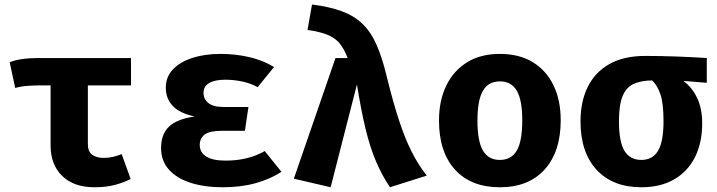

<svg xmlns="http://www.w3.org/2000/svg" viewBox="-20 -797 3117 835"><path d="M549.7 -544.6V-425.6H362.1V-170.3Q362.1 -137.9 380.8 -124.1Q399.5 -110.3 431.3 -110.3Q452.8 -110.3 472.6 -115.1Q492.3 -120 509.2 -126.7L548.2 -18.5Q520.5 -4.1 481.5 6.7Q442.6 17.4 390.8 17.4Q301 17.4 250.5 -31.8Q200 -81 200 -164.6V-425.6H151.8Q129.2 -425.6 100 -423.6Q70.8 -421.5 46.2 -414.4L22.1 -526.2Q66.7 -544.6 147.2 -544.6Z M1045.1 -228.2H944.1Q892.3 -228.2 870.5 -212.1Q848.7 -195.9 848.7 -166.2Q848.7 -134.4 876.9 -116.4Q905.1 -98.5 961.5 -98.5Q1059 -98.5 1131.3 -140L1204.1 -49.7Q1155.9 -18.5 1092.1 -0.5Q1028.2 17.4 948.2 17.4Q870.3 17.4 809.7 -1.8Q749.2 -21 714.9 -59Q680.5 -96.9 680.5 -152.8Q680.5 -213.8 715.4 -246.7Q750.3 -279.5 826.2 -290.3Q760 -305.1 730.5 -337.2Q701 -369.2 701 -415.4Q701 -462.6 732.3 -495.4Q763.6 -528.2 817.4 -545.4Q871.3 -562.6 938.5 -562.6Q1002.6 -562.6 1062.6 -549Q1122.6 -535.4 1171.8 -505.6L1100.5 -417.9Q1071.3 -434.4 1034.6 -442.3Q997.9 -450.3 959.5 -450.3Q914.4 -450.3 889.7 -435.9Q865.1 -421.5 865.1 -392.8Q865.1 -366.2 886.2 -349Q907.2 -331.8 951.3 -331.8H1060.5Z M1439 -544.6H1491.8Q1476.9 -584.1 1457.4 -607.9Q1437.9 -631.8 1405.1 -645.4Q1372.3 -659 1317.4 -666.7L1336.9 -777.4Q1413.3 -767.7 1466.4 -748.2Q1519.5 -728.7 1555.9 -693.8Q1592.3 -659 1616.9 -603.8Q1641.5 -548.7 1661 -467.7Q1688.7 -354.9 1714.9 -274.9Q1741 -194.9 1770.3 -137.2Q1799.5 -79.5 1835.9 -33.3L1675.9 17.4Q1640.5 -35.4 1614.9 -95.9Q1589.2 -156.4 1569.7 -236.9Q1550.3 -317.4 1532.3 -429.7L1417.9 17.4L1257.9 -20Z M2153.8 -562.6Q2237.9 -562.6 2296.9 -526.7Q2355.9 -490.8 2387.2 -425.9Q2418.5 -361 2418.5 -273.8Q2418.5 -137.4 2348.7 -60Q2279 17.4 2153.8 17.4Q2028.7 17.4 1959 -59Q1889.2 -135.4 1889.2 -272.8Q1889.2 -359.5 1920.8 -424.6Q1952.3 -489.7 2011.5 -526.2Q2070.8 -562.6 2153.8 -562.6ZM2153.8 -443.1Q2104.1 -443.1 2080.3 -402.3Q2056.4 -361.5 2056.4 -272.8Q2056.4 -182.6 2080.3 -142.1Q2104.1 -101.5 2153.8 -101.5Q2203.6 -101.5 2227.4 -142.1Q2251.3 -182.6 2251.3 -273.8Q2251.3 -362.1 2227.4 -402.6Q2203.6 -443.1 2153.8 -443.1Z M2786.7 -553.8Q2848.2 -553.8 2921.3 -551.3Q2994.4 -548.7 3053.8 -544.6V-436.9L2952.3 -445.1Q2990.8 -415.9 3012.3 -370Q3033.8 -324.1 3033.8 -261Q3033.8 -175.9 3002.3 -113.3Q2970.8 -50.8 2911.5 -16.7Q2852.3 17.4 2769.2 17.4Q2645.1 17.4 2574.9 -58.2Q2504.6 -133.8 2504.6 -269.7Q2504.6 -355.4 2536.2 -419.2Q2567.7 -483.1 2630.3 -518.5Q2692.8 -553.8 2786.7 -553.8ZM2671.8 -269.7Q2671.8 -181 2695.6 -141.3Q2719.5 -101.5 2769.2 -101.5Q2817.9 -101.5 2841.8 -141.3Q2865.6 -181 2865.6 -269.7Q2865.6 -349.2 2851.5 -388.7Q2837.4 -428.2 2815.9 -447.2Q2767.7 -446.7 2735.6 -432.1Q2703.6 -417.4 2687.7 -379.2Q2671.8 -341 2671.8 -269.7Z"/></svg>

Font: Fira Code
Style: Bold
Weight: 700
Monospace: yes
Designer: Carrois Corporate, Edenspiekermann AG, Nikita Prokopov
Foundry: Carrois Corporate, Edenspiekermann AG, Nikita Prokopov
Version: Version 6.000; ttfautohint (v1.8.2) -l 8 -r 50 -G 200 -x 14 